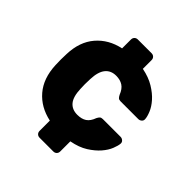

<svg xmlns="http://www.w3.org/2000/svg" viewBox="-192 -745 981 981"><g transform="rotate(45 298.5 -255.0)"><path d="M246 100Q235 100 228 93Q221 86 221 75V1Q141 -16 93 -72Q45 -128 41 -219Q40 -235 40 -259Q40 -283 41 -300Q44 -391 92.5 -447.5Q141 -504 221 -521V-585Q221 -596 228 -603Q235 -610 246 -610H345Q356 -610 363 -603Q370 -596 370 -585V-522Q421 -512 457 -490Q493 -468 515.5 -442.5Q538 -417 548.5 -391.5Q559 -366 560 -349Q561 -338 553 -331Q545 -324 535 -324H407Q396 -324 390.5 -329Q385 -334 380 -344Q368 -375 348 -388Q328 -401 299 -401Q261 -401 240 -375Q219 -349 217 -295Q215 -255 217 -224Q219 -169 240 -144Q261 -119 299 -119Q330 -119 349.5 -132Q369 -145 380 -176Q385 -186 390.5 -191Q396 -196 407 -196H535Q545 -196 553 -189Q561 -182 560 -171Q559 -156 549 -130.5Q539 -105 516.5 -79Q494 -53 458.5 -30.5Q423 -8 370 2V75Q370 86 363 93Q356 100 345 100Z"/></g></svg>

Font: Fz Rubik
Style: Bold
Weight: 700
Designer: Hubert and Fischer
Foundry: Hubert and Fischer
Version: Vit hóa bi FontZin.com